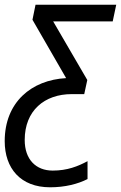

<svg xmlns="http://www.w3.org/2000/svg" viewBox="-53 -556 514 816"><path d="M160 240C223 240 278 226 319 205V129C278 151 233 169 171 169C100 169 52 122 52 39C52 -86 136 -156 252 -156H305L318 -216L173 -465H426L441 -536H98L85 -472L228 -224C81 -216 -33 -122 -33 44C-33 159 34 240 160 240Z"/></svg>

Font: Noto Sans SemiCondensed
Style: Italic
Weight: 400
Width: 4
Italic angle: -12°
Designer: Monotype Design Team
Foundry: Monotype Imaging Inc.
Version: Version 2.013